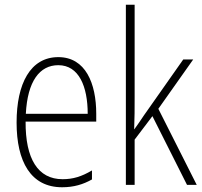

<svg xmlns="http://www.w3.org/2000/svg" viewBox="-20 -846 854 810"><path d="M226 -605C108 -605 50 -493 50 -329C50 -164 110 -56 242 -56C291 -56 331 -68 368 -89V-127C324 -101 288 -90 244 -90C140 -90 87 -176 88 -333H386V-366C386 -494 341 -605 226 -605ZM226 -571C313 -571 350 -481 350 -366H89C96 -503 147 -571 226 -571Z M548 -436V-826H511V-66H548V-257L623 -356L769 -66H810L648 -387L795 -595H753L587 -359C573 -338 563 -323 547 -301H546C548 -347 548 -388 548 -436Z"/></svg>

Font: Noto Sans Malayalam UI Condensed ExtraLight
Style: Regular
Weight: 200
Width: 3
Designer: Jelle Bosma - Monotype Design Team
Foundry: Monotype Imaging Inc.
Version: Version 2.104